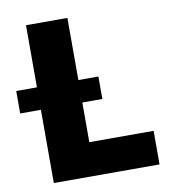

<svg xmlns="http://www.w3.org/2000/svg" viewBox="-125 -777 759 847"><g transform="rotate(-10 254.5 -353.5)"><path d="M47.9 -328.1H-44.9V-428.7H47.9V-707H233.4V-428.7H323.2V-328.1H233.4V-150.4H521.5V0H47.9Z"/></g></svg>

Font: Pretendard GOV Black
Style: Regular
Weight: 900
Designer: Base glyphs from Inter by Rasmus Andersson; Hangeul glyphs from Noto Sans CJK(Source Han Sans) by Jang Soo-young and Kan
Foundry: Kil Hyung-jin
Version: Version 1.309